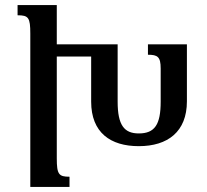

<svg xmlns="http://www.w3.org/2000/svg" viewBox="-20 -734 814 754"><path d="M203 -112V-512H338V-335C338 -213 414 -160 525 -160C639 -160 714 -217 714 -336V-560H561V-519C599 -519 611 -511 611 -465V-335C611 -245 588 -210 525 -210C468 -210 442 -242 442 -335V-560H203V-714H49V-674C92 -674 99 -665 99 -602V0H253V-40C211 -40 203 -49 203 -112Z"/></svg>

Font: Noto Serif Armenian SemiCondensed Medium
Style: Regular
Weight: 500
Width: 4
Designer: Monotype Design Team
Foundry: Monotype Imaging Inc.
Version: Version 2.008